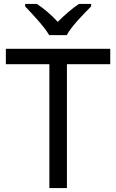

<svg xmlns="http://www.w3.org/2000/svg" viewBox="-20 -964 596 984"><path d="M232 -784H322C346 -829 409 -893 447 -931V-944H385C350 -921 312 -888 276 -852C243 -888 204 -921 169 -944H109V-931C145 -893 206 -829 232 -784ZM323 0V-635H545V-714H10V-635H233V0Z"/></svg>

Font: Noto Sans Gurmukhi UI
Style: Regular
Weight: 400
Designer: Jelle Bosma - Monotype Design Team
Foundry: Monotype Imaging Inc.
Version: Version 2.004